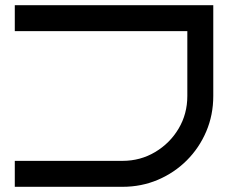

<svg xmlns="http://www.w3.org/2000/svg" viewBox="-20 -720 914 740"><path d="M802 -350Q802 -277 775 -213.5Q748 -150 700 -102Q652 -54 588.5 -27Q525 0 452 0H37V-100H452Q521 -100 578 -134Q635 -168 668.5 -224.5Q702 -281 702 -350V-600H37V-700H802Z"/></svg>

Font: Bruno Ace
Style: Regular
Weight: 400
Version: Version 1.100; ttfautohint (v1.8.4.7-5d5b);gftools[0.9.27]